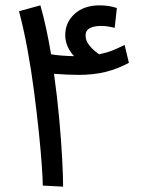

<svg xmlns="http://www.w3.org/2000/svg" viewBox="-20 -698 532 718"><path d="M216 0 140 -4Q140 -24 136.5 -76.5Q133 -129 125.5 -201.5Q118 -274 107.5 -355Q97 -436 82.5 -514.5Q68 -593 51 -656L131 -678Q143 -636 153 -589.5Q163 -543 171 -495Q205 -489 257 -488Q242 -504 233 -524Q224 -544 224 -567Q224 -614 259 -646Q294 -678 353 -678Q387 -678 417 -668L409 -594Q397 -597 384.5 -599Q372 -601 358 -601Q331 -601 315.5 -592.5Q300 -584 300 -565Q300 -545 315.5 -526.5Q331 -508 351 -495Q380 -501 401 -509.5Q422 -518 446 -530L462 -463Q419 -440 374.5 -429Q330 -418 274 -418Q256 -418 231 -419Q206 -420 182 -422Q194 -336 201.5 -253.5Q209 -171 212.5 -104.5Q216 -38 216 0Z"/></svg>

Font: TSCustom
Style: Regular
Weight: 400
Designer: Monotype Design Team
Foundry: Monotype Imaging Inc.
Version: Version 2.004; ttfautohint (v1.8.3) -l 8 -r 50 -G 200 -x 14 